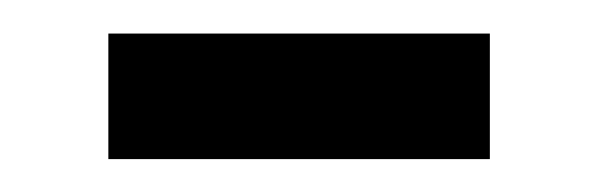

<svg xmlns="http://www.w3.org/2000/svg" viewBox="-20 -359 358 115"><path d="M273.4 -263.7H44.9V-338.9H273.4Z"/></svg>

Font: Ufes Sans
Style: Regular
Weight: 400
Designer: Ricardo Esteves, Filipe Motta, Cassio Ferreira, Ana Quintelato & Breno Mello
Foundry: ProDesignUfes - Ricardo Esteves, Filipe Motta, Cassio Ferreira, Ana Quintelato & Breno Mello (This is a derivative work,
Version: Version 2.0